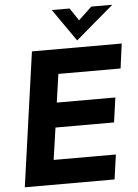

<svg xmlns="http://www.w3.org/2000/svg" viewBox="-60 -947 712 993"><g transform="rotate(-5 296.0 -450.5)"><path d="M28 0 126 -697H592L575 -569H252L231 -422H535L517 -294H213L189 -128H512L494 0ZM364 -733 247 -901H339L383 -836L452 -901H561Z"/></g></svg>

Font: Hanken Grotesk ExtraBold
Style: Italic
Weight: 800
Italic angle: -8°
Designer: Alfredo Marco Pradil
Foundry: Hanken Design Co.
Version: Version 3.013